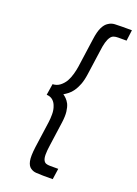

<svg xmlns="http://www.w3.org/2000/svg" viewBox="-167 -813 732 1029"><g transform="rotate(20 199.5 -298.5)"><path d="M88 -265Q110 -264 123.5 -252Q137 -240 143 -222Q151 -202 151 -176.5Q151 -151 148 -130L127 20Q120 74 125.5 100Q131 126 146 136Q159 146 178 147.5Q197 149 218 149H273L282 87H235Q221 87 212 83.5Q203 80 198 70Q192 59 192 37Q192 15 197 -18L216 -154Q221 -191 218 -216Q215 -241 207 -258Q199 -273 189.5 -282.5Q180 -292 171 -298Q183 -305 196 -315Q209 -325 221 -342Q233 -359 242.5 -383.5Q252 -408 257 -444L276 -579Q280 -613 286 -634Q292 -655 301 -667Q308 -677 318.5 -680.5Q329 -684 343 -684H391L399 -746H344Q322 -746 302 -745Q282 -744 266 -733Q249 -723 237 -698.5Q225 -674 219 -628L196 -464Q193 -444 186.5 -420.5Q180 -397 169 -377Q157 -357 139.5 -343.5Q122 -330 98 -329Z"/></g></svg>

Font: Josefin Slab Thin SemiBold
Style: Italic
Weight: 600
Italic angle: -12°
Version: Version 2.000